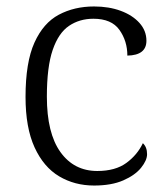

<svg xmlns="http://www.w3.org/2000/svg" viewBox="-20 -564 512 594"><path d="M271 10Q211 10 163 -18.5Q115 -47 87 -108Q59 -169 59 -264Q59 -371 86.5 -432Q114 -493 162 -518.5Q210 -544 271 -544Q317 -544 353.5 -530.5Q390 -517 411.5 -493Q433 -469 433 -438Q433 -393 374 -392Q374 -437 349.5 -471.5Q325 -506 269 -506Q226 -506 193.5 -484Q161 -462 143 -409.5Q125 -357 125 -265Q125 -152 167 -93.5Q209 -35 281 -35Q337 -35 371 -60Q405 -85 422 -121Q435 -109 435 -87Q435 -68 416.5 -45Q398 -22 361.5 -6Q325 10 271 10Z"/></svg>

Font: Noto Serif Hentaigana Light
Style: Regular
Weight: 300
Designer: Kazuhiro Yamada
Foundry: nipponia
Version: Version 1.000; ttfautohint (v1.8.4.7-5d5b)